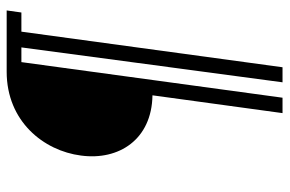

<svg xmlns="http://www.w3.org/2000/svg" viewBox="-162 -600 846 561"><g transform="rotate(-90 260.5 -320.0)"><path d="M504 -680 510 -723H331C186 -723 100 -615 86 -506C71 -395 133 -299 262 -297L210 83H255L359 -680H402L300 83H344L448 -680Z"/></g></svg>

Font: United Sans ExtraLight
Style: Italic
Weight: 200
Italic angle: -8°
Designer: Pablo Impallari, Rodrigo Fuenzalida (Modified by Dan O. Williams)
Version: Version 1.000;PS 001.000;hotconv 1.0.88;makeotf.lib2.5.64775